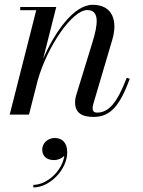

<svg xmlns="http://www.w3.org/2000/svg" viewBox="-20 -490 612 821"><path d="M135 -446.5 21.5 0H104L141 -145.5C183.5 -295 289.5 -447 353 -447C407 -447 399 -385.5 375 -308L307.5 -88.5C304.5 -79.5 301 -66.5 301 -52.5C301 -9.5 327.5 10 379.5 10C453 10 492 -38 535 -153L522 -157.5C481 -51.5 446 -8.5 395 -8.5C380.5 -8.5 376 -17 376 -27.5C376 -32.5 377 -39.5 379 -45.5L460 -319.5C484 -400 462.5 -469.5 376 -469.5C295.5 -469.5 214 -352.5 164.5 -238.5L220.5 -460H66.5V-446.5ZM160.5 149.5C160.5 174 176 194.5 210.5 194.5C228 194.5 244.5 187.5 255 176C246.5 240 181 300.5 122.5 300.5V311.5C194.5 311.5 267.5 233.5 267.5 161.5C267.5 119.5 245 100 214 100C183.5 100 160.5 123.5 160.5 149.5Z"/></svg>

Font: Bodoni* 16pt
Style: Italic
Weight: 400
Italic angle: -13°
Version: Version 2.3